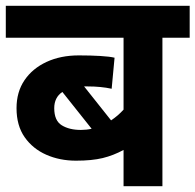

<svg xmlns="http://www.w3.org/2000/svg" viewBox="-20 -642 674 662"><path d="M634 -512H540V0H406V-125Q371 -106 334 -97Q297 -88 242 -88Q186 -88 139.5 -108.5Q93 -129 65 -169Q37 -209 37 -269Q37 -325 64.5 -365.5Q92 -406 140.5 -428.5Q189 -451 252 -451Q293 -451 326 -449Q359 -447 375 -443L365 -336Q328 -344 283 -344Q276 -344 270 -344L363 -227Q375 -235 385.5 -244Q396 -253 406 -264V-512H0V-622H634ZM167 -269Q167 -226 193 -210Q219 -194 259 -194Q278 -194 296 -198L195 -325Q167 -306 167 -269Z"/></svg>

Font: Noto Sans Devanagari UI
Style: Bold
Weight: 700
Designer: Jelle Bosma - Monotype Design Team
Foundry: Monotype Imaging Inc.
Version: Version 2.004; ttfautohint (v1.8.4.7-5d5b)